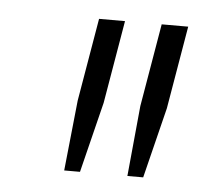

<svg xmlns="http://www.w3.org/2000/svg" viewBox="-33 -720 354 339"><g transform="rotate(5 144.0 -550.0)"><path d="M92 -414 105 -539 130 -686H176L151 -539L120 -414ZM204 -414 216 -539 241 -686H288L263 -539L232 -414Z"/></g></svg>

Font: Archivo Condensed Thin
Style: Italic
Weight: 250
Width: 3
Italic angle: -10°
Designer: Hector Gatti
Foundry: Omnibus-Type
Version: Version 2.001